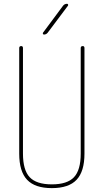

<svg xmlns="http://www.w3.org/2000/svg" viewBox="-20 -970 540 1000"><path d="M80.1 -169.9V-719.7Q80.1 -729.5 89.8 -730Q99.6 -730.5 99.6 -719.7V-169.9Q99.6 -84 134.8 -46.9Q169.9 -9.8 250 -9.8Q330.1 -9.8 365.2 -46.9Q400.4 -84 400.4 -169.9V-719.7Q400.4 -729.5 410.2 -730Q419.9 -730.5 419.9 -719.7V-169.9Q419.9 -77.1 378.9 -33.7Q337.9 9.8 250 9.8Q162.1 9.8 121.1 -33.7Q80.1 -77.1 80.1 -169.9ZM209 -790Q205.1 -790 203.6 -793.5Q202.1 -796.9 204.1 -799.8L308.6 -940.4Q316.4 -950.2 329.1 -950.2Q333 -950.2 334.5 -946.8Q335.9 -943.4 334 -940.4L228.5 -799.8Q220.7 -790 209 -790Z"/></svg>

Font: Rounded Mgen+ 1mn thin
Style: Regular
Weight: 100
Designer: [Source Han Sans]
Ryoko NISHIZUKA  (kana & ideographs); Paul D. Hunt (Latin, Greek & Cyrillic); Wenlong ZHANG  (bopomofo
Version: Version 1.059.20150602